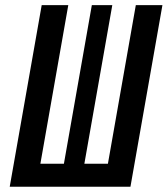

<svg xmlns="http://www.w3.org/2000/svg" viewBox="-20 -713 640 733"><path d="M376.5 0 498.5 -693.4H600.1L478 0ZM37.6 0 53.2 -87.9H475.6L460 0ZM17.1 0 139.2 -693.4H240.7L118.7 0ZM208.5 0 330.6 -693.4H408.7L286.6 0Z"/></svg>

Font: Cascadia Code
Style: Italic
Weight: 400
Italic angle: -10°
Designer: Aaron Bell
Foundry: Saja Typeworks
Version: Version 2407.024